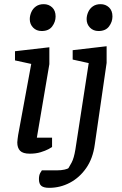

<svg xmlns="http://www.w3.org/2000/svg" viewBox="-20 -733 584 922"><path d="M123 5Q90 5 76.5 -9Q63 -23 63 -49Q63 -55 64.5 -65.5Q66 -76 67 -84L130 -426L52 -443V-487L217 -506V-425L157 -72H230V-27Q228 -25 213 -17Q198 -9 175 -2Q152 5 123 5ZM180 -584Q155 -584 139 -600.5Q123 -617 123 -641Q123 -658 130.5 -675Q138 -692 153 -702.5Q168 -713 190 -713Q214 -713 230.5 -697.5Q247 -682 247 -654Q247 -628 230.5 -606Q214 -584 180 -584ZM216 169Q190 169 178.5 159.5Q167 150 167 127Q167 109 173 98Q179 87 181 85H253Q274 85 289.5 81.5Q305 78 309 74Q313 68 324 47.5Q335 27 342 -15L406 -430L329 -447V-492L492 -511V-431L435 -38Q426 28 394 74Q362 120 315.5 144.5Q269 169 216 169ZM453 -584Q428 -584 412 -600.5Q396 -617 396 -641Q396 -658 403.5 -675Q411 -692 426 -702.5Q441 -713 463 -713Q487 -713 503.5 -697.5Q520 -682 520 -654Q520 -628 503.5 -606Q487 -584 453 -584Z"/></svg>

Font: Faustina Medium
Style: Italic
Weight: 500
Italic angle: -8°
Designer: Alfonso Garcia
Foundry: http://www.omnibus-type.com
Version: Version 1.200